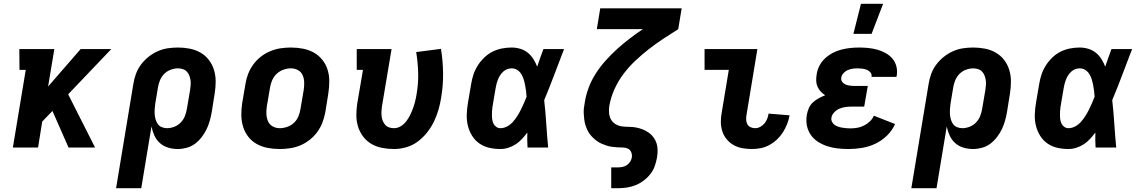

<svg xmlns="http://www.w3.org/2000/svg" viewBox="-20 -779 6040 1014"><path d="M342 0 257 -193 203 -137 181 0H48L116 -410H83L82 -520H267L234 -322L406 -520H568L340 -281L482 0Z M593 215 684 -334Q688 -361 697.5 -387.5Q707 -414 724 -437Q741 -460 764 -478.5Q787 -497 813 -508.5Q839 -520 866 -524Q893 -528 920 -528Q952 -528 982.5 -522Q1013 -516 1039 -501Q1065 -486 1083 -462.5Q1101 -439 1110 -410Q1119 -381 1119 -349.5Q1119 -318 1114 -286L1098 -186Q1094 -163 1087.5 -140Q1081 -117 1070.5 -95.5Q1060 -74 1044.5 -54Q1029 -34 1009.5 -19.5Q990 -5 966 1.5Q942 8 919 8Q892 8 867.5 0.5Q843 -7 824.5 -23.5Q806 -40 795.5 -63Q785 -86 780 -111L726 215ZM862 -102Q881 -102 900.5 -109.5Q920 -117 934.5 -132Q949 -147 956.5 -166Q964 -185 967 -204L984 -304Q986 -317 987 -330.5Q988 -344 986 -356.5Q984 -369 979.5 -380.5Q975 -392 966.5 -401Q958 -410 945.5 -414Q933 -418 920 -418Q901 -418 881 -410.5Q861 -403 846.5 -388Q832 -373 824.5 -354Q817 -335 814 -316L800 -232Q798 -217 797 -203Q796 -189 797 -175Q798 -161 802 -147.5Q806 -134 813.5 -123.5Q821 -113 834.5 -107.5Q848 -102 862 -102Z M1457 8Q1424 8 1393 2Q1362 -4 1336 -18.5Q1310 -33 1291.5 -56.5Q1273 -80 1264 -109Q1255 -138 1254.5 -170Q1254 -202 1259 -234L1276 -334Q1280 -361 1290 -387.5Q1300 -414 1317 -437.5Q1334 -461 1357.5 -479.5Q1381 -498 1408 -509Q1435 -520 1462 -524Q1489 -528 1516 -528Q1549 -528 1580 -522Q1611 -516 1637 -501.5Q1663 -487 1682 -463.5Q1701 -440 1710 -411Q1719 -382 1719 -350Q1719 -318 1714 -286L1698 -186Q1693 -159 1683 -132.5Q1673 -106 1656 -82.5Q1639 -59 1615.5 -40.5Q1592 -22 1565.5 -11Q1539 0 1511.5 4Q1484 8 1457 8ZM1457 -102Q1477 -102 1497 -109Q1517 -116 1532.5 -130.5Q1548 -145 1556 -164.5Q1564 -184 1567 -204L1584 -304Q1587 -324 1586.5 -344Q1586 -364 1578.5 -381.5Q1571 -399 1554 -408.5Q1537 -418 1517 -418Q1497 -418 1477 -411Q1457 -404 1441.5 -389.5Q1426 -375 1417.5 -355.5Q1409 -336 1406 -316L1389 -216Q1386 -196 1387 -176Q1388 -156 1395.5 -138.5Q1403 -121 1420 -111.5Q1437 -102 1457 -102Z M2061 8Q2029 8 1998 2Q1967 -4 1941.5 -19Q1916 -34 1898 -57.5Q1880 -81 1871 -110Q1862 -139 1862 -170.5Q1862 -202 1867 -234L1897 -410H1864V-520H2048L1997 -216Q1995 -203 1994.5 -190Q1994 -177 1995.5 -164Q1997 -151 2002 -139.5Q2007 -128 2015 -119Q2023 -110 2035.5 -106Q2048 -102 2061 -102Q2080 -102 2097 -112.5Q2114 -123 2126 -139Q2138 -155 2146.5 -172.5Q2155 -190 2161.5 -208Q2168 -226 2172.5 -244Q2177 -262 2180 -281Q2190 -338 2188.5 -394Q2187 -450 2178 -504L2309 -521Q2319 -459 2320 -394.5Q2321 -330 2310 -264Q2305 -232 2296 -200.5Q2287 -169 2272.5 -138.5Q2258 -108 2236 -80Q2214 -52 2186.5 -31.5Q2159 -11 2126 -1.5Q2093 8 2061 8Z M2622 8Q2592 8 2563.5 1.5Q2535 -5 2511.5 -21.5Q2488 -38 2473 -62.5Q2458 -87 2451 -115Q2444 -143 2445 -173.5Q2446 -204 2451 -234L2468 -334Q2472 -359 2480 -384Q2488 -409 2502.5 -432Q2517 -455 2537 -474.5Q2557 -494 2581 -506Q2605 -518 2631 -523Q2657 -528 2682 -528Q2706 -528 2728.5 -521Q2751 -514 2768 -500Q2785 -486 2797 -467Q2809 -448 2817 -427Q2825 -450 2833 -473.5Q2841 -497 2850 -520H2959Q2933 -453 2907.5 -385Q2882 -317 2854 -250Q2861 -188 2865 -125Q2869 -62 2875 0H2766Q2765 -20 2764.5 -39.5Q2764 -59 2765 -79Q2752 -62 2737 -45.5Q2722 -29 2703.5 -17Q2685 -5 2664 1.5Q2643 8 2622 8ZM2623 -102Q2641 -102 2658.5 -111.5Q2676 -121 2688.5 -135Q2701 -149 2711.5 -165.5Q2722 -182 2730.5 -199Q2739 -216 2746.5 -233Q2754 -250 2761 -268Q2760 -284 2758 -299.5Q2756 -315 2753 -330.5Q2750 -346 2745.5 -360.5Q2741 -375 2733 -388Q2725 -401 2712 -409.5Q2699 -418 2682 -418Q2671 -418 2659.5 -414Q2648 -410 2638.5 -401.5Q2629 -393 2622 -382.5Q2615 -372 2610.5 -361Q2606 -350 2603 -339Q2600 -328 2598 -316L2581 -216Q2579 -204 2578.5 -192Q2578 -180 2578 -168.5Q2578 -157 2580 -145.5Q2582 -134 2587 -124.5Q2592 -115 2601.5 -108.5Q2611 -102 2623 -102Z M3208 215V105H3244Q3256 105 3268 102.5Q3280 100 3290.5 93Q3301 86 3308 75Q3315 64 3317 52Q3319 38 3313.5 24.5Q3308 11 3295.5 5.5Q3283 0 3268 0Q3253 0 3238.5 -1Q3224 -2 3210 -4Q3196 -6 3182.5 -10.5Q3169 -15 3156.5 -20.5Q3144 -26 3133 -34Q3122 -42 3112 -51.5Q3102 -61 3094 -72Q3086 -83 3080.5 -95.5Q3075 -108 3071 -121.5Q3067 -135 3065.5 -149Q3064 -163 3063 -177.5Q3062 -192 3063.5 -206.5Q3065 -221 3068 -236Q3074 -276 3088.5 -315Q3103 -354 3126 -390Q3149 -426 3178 -458.5Q3207 -491 3238.5 -519.5Q3270 -548 3304.5 -574.5Q3339 -601 3375 -625H3132L3150 -735H3580L3562 -625Q3522 -600 3482.5 -574Q3443 -548 3406 -519Q3369 -490 3334.5 -457.5Q3300 -425 3272 -387.5Q3244 -350 3225 -307.5Q3206 -265 3198 -221Q3195 -202 3196.5 -183Q3198 -164 3206.5 -148.5Q3215 -133 3230.5 -123.5Q3246 -114 3264.5 -111.5Q3283 -109 3302.5 -109Q3322 -109 3340 -105.5Q3358 -102 3374.5 -95.5Q3391 -89 3406 -78.5Q3421 -68 3431.5 -53.5Q3442 -39 3447.5 -22Q3453 -5 3453 14Q3453 33 3450 52Q3446 75 3438 98Q3430 121 3414.5 140.5Q3399 160 3379 175Q3359 190 3336.5 199Q3314 208 3290.5 211.5Q3267 215 3244 215Z M3951 8Q3925 8 3900 3.5Q3875 -1 3854 -13Q3833 -25 3817.5 -44Q3802 -63 3794.5 -86.5Q3787 -110 3787 -135.5Q3787 -161 3792 -187L3829 -410H3701V-520H3980L3922 -169Q3920 -157 3921 -144.5Q3922 -132 3927.5 -122Q3933 -112 3944.5 -107Q3956 -102 3968 -102Q3982 -102 3995 -109Q4008 -116 4017.5 -127.5Q4027 -139 4032 -152Q4037 -165 4039 -179L4150 -170Q4146 -147 4137 -124Q4128 -101 4115 -80.5Q4102 -60 4083.5 -42.5Q4065 -25 4043 -13Q4021 -1 3997.5 3.5Q3974 8 3951 8Z M4462 8Q4433 8 4405 5Q4377 2 4350.5 -6.5Q4324 -15 4301 -29.5Q4278 -44 4262.5 -66Q4247 -88 4241.5 -115.5Q4236 -143 4241 -172Q4244 -190 4251.5 -207.5Q4259 -225 4273 -238Q4287 -251 4304 -260Q4321 -269 4338 -276Q4325 -284 4314.5 -295.5Q4304 -307 4297.5 -321.5Q4291 -336 4290.5 -352.5Q4290 -369 4293 -386Q4296 -409 4307.5 -431.5Q4319 -454 4337.5 -471Q4356 -488 4378 -499.5Q4400 -511 4423.5 -517Q4447 -523 4470.5 -525.5Q4494 -528 4517 -528Q4542 -528 4566.5 -525.5Q4591 -523 4614 -516.5Q4637 -510 4657.5 -498.5Q4678 -487 4693 -469.5Q4708 -452 4714 -428.5Q4720 -405 4716 -380L4714 -373H4582L4583 -374Q4585 -387 4577 -396.5Q4569 -406 4557.5 -410.5Q4546 -415 4533.5 -416.5Q4521 -418 4508 -418Q4495 -418 4482 -416Q4469 -414 4456.5 -408.5Q4444 -403 4434.5 -392.5Q4425 -382 4423 -369Q4421 -360 4424.5 -352.5Q4428 -345 4434 -340Q4440 -335 4447.5 -332Q4455 -329 4463.5 -327.5Q4472 -326 4480.5 -325.5Q4489 -325 4498 -325H4563L4544 -216H4479Q4463 -216 4447 -214Q4431 -212 4415.5 -206Q4400 -200 4387 -187Q4374 -174 4371 -158Q4369 -147 4373.5 -137Q4378 -127 4386.5 -120.5Q4395 -114 4405 -110.5Q4415 -107 4426.5 -105Q4438 -103 4449 -102Q4460 -101 4471 -101Q4489 -101 4507 -104Q4525 -107 4542 -115.5Q4559 -124 4573.5 -137.5Q4588 -151 4595 -168L4707 -124Q4693 -91 4665 -63.5Q4637 -36 4603 -20Q4569 -4 4533 2Q4497 8 4462 8ZM4487 -600 4527 -759H4644L4583 -600Z M4793 215 4884 -334Q4888 -361 4897.5 -387.5Q4907 -414 4924 -437Q4941 -460 4964 -478.5Q4987 -497 5013 -508.5Q5039 -520 5066 -524Q5093 -528 5120 -528Q5152 -528 5182.5 -522Q5213 -516 5239 -501Q5265 -486 5283 -462.5Q5301 -439 5310 -410Q5319 -381 5319 -349.5Q5319 -318 5314 -286L5298 -186Q5294 -163 5287.5 -140Q5281 -117 5270.5 -95.5Q5260 -74 5244.5 -54Q5229 -34 5209.5 -19.5Q5190 -5 5166 1.5Q5142 8 5119 8Q5092 8 5067.5 0.5Q5043 -7 5024.5 -23.5Q5006 -40 4995.5 -63Q4985 -86 4980 -111L4926 215ZM5062 -102Q5081 -102 5100.5 -109.5Q5120 -117 5134.5 -132Q5149 -147 5156.5 -166Q5164 -185 5167 -204L5184 -304Q5186 -317 5187 -330.5Q5188 -344 5186 -356.5Q5184 -369 5179.5 -380.5Q5175 -392 5166.5 -401Q5158 -410 5145.5 -414Q5133 -418 5120 -418Q5101 -418 5081 -410.5Q5061 -403 5046.5 -388Q5032 -373 5024.5 -354Q5017 -335 5014 -316L5000 -232Q4998 -217 4997 -203Q4996 -189 4997 -175Q4998 -161 5002 -147.5Q5006 -134 5013.5 -123.5Q5021 -113 5034.5 -107.5Q5048 -102 5062 -102Z M5622 8Q5592 8 5563.5 1.5Q5535 -5 5511.5 -21.5Q5488 -38 5473 -62.5Q5458 -87 5451 -115Q5444 -143 5445 -173.5Q5446 -204 5451 -234L5468 -334Q5472 -359 5480 -384Q5488 -409 5502.5 -432Q5517 -455 5537 -474.5Q5557 -494 5581 -506Q5605 -518 5631 -523Q5657 -528 5682 -528Q5706 -528 5728.5 -521Q5751 -514 5768 -500Q5785 -486 5797 -467Q5809 -448 5817 -427Q5825 -450 5833 -473.5Q5841 -497 5850 -520H5959Q5933 -453 5907.5 -385Q5882 -317 5854 -250Q5861 -188 5865 -125Q5869 -62 5875 0H5766Q5765 -20 5764.5 -39.5Q5764 -59 5765 -79Q5752 -62 5737 -45.5Q5722 -29 5703.5 -17Q5685 -5 5664 1.5Q5643 8 5622 8ZM5623 -102Q5641 -102 5658.5 -111.5Q5676 -121 5688.5 -135Q5701 -149 5711.5 -165.5Q5722 -182 5730.5 -199Q5739 -216 5746.5 -233Q5754 -250 5761 -268Q5760 -284 5758 -299.5Q5756 -315 5753 -330.5Q5750 -346 5745.5 -360.5Q5741 -375 5733 -388Q5725 -401 5712 -409.5Q5699 -418 5682 -418Q5671 -418 5659.5 -414Q5648 -410 5638.5 -401.5Q5629 -393 5622 -382.5Q5615 -372 5610.5 -361Q5606 -350 5603 -339Q5600 -328 5598 -316L5581 -216Q5579 -204 5578.5 -192Q5578 -180 5578 -168.5Q5578 -157 5580 -145.5Q5582 -134 5587 -124.5Q5592 -115 5601.5 -108.5Q5611 -102 5623 -102Z"/></svg>

Font: Iosevka HT Extrabold Extended
Style: Italic
Weight: 800
Width: 7
Italic angle: -9°
Monospace: yes
Designer: Belleve Invis
Foundry: Belleve Invis
Version: Version 32.3.0; ttfautohint (v1.8.4)